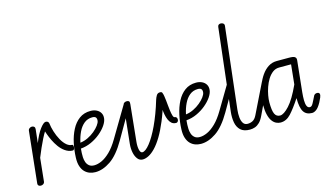

<svg xmlns="http://www.w3.org/2000/svg" viewBox="-108 -1372 3004 1750"><g transform="rotate(-15 1394.0 -497.0)"><path d="M278 -489.5Q270 -489.5 255.8 -467.5Q241.5 -445.5 223.5 -409.8Q205.5 -374 186.5 -331.2Q167.5 -288.5 151 -247L128 -26.5Q127 -15 116.2 -7.5Q105.5 0 92.5 0Q79 0 71 -7.2Q63 -14.5 64.5 -27L116 -514Q117 -525.5 128 -533.2Q139 -541 151.5 -541Q164 -541 172.2 -533Q180.5 -525 179 -510.5L165 -382Q196.5 -462.5 230.2 -506.8Q264 -551 283.5 -551Q296.5 -551 303.8 -544.8Q311 -538.5 312.8 -529.5Q314.5 -520.5 311.2 -511.2Q308 -502 299.5 -495.8Q291 -489.5 278 -489.5ZM455.5 -234Q435.5 -234 417.8 -240.8Q400 -247.5 384 -258.5Q354 -279.5 331 -311.5Q308 -343.5 291.8 -377.2Q275.5 -411 266 -437.8Q256.5 -464.5 253.5 -474.5Q251.5 -481.5 254 -489.8Q256.5 -498 261.5 -506Q270 -518.5 282 -527.2Q294 -536 302.5 -536.5Q312 -536.5 313.5 -525.5Q317 -493 330.2 -449.5Q343.5 -406 365.2 -366.5Q387 -327 414.5 -304.5Q438.5 -285.5 463 -285.5Q469 -285.5 471.8 -278Q474.5 -270.5 473.5 -260.5Q473 -251 468.5 -242.5Q464 -234 455.5 -234Z M605.5 10Q578 10 552.2 1Q526.5 -8 506.2 -28.2Q486 -48.5 474.8 -82Q463.5 -115.5 465.5 -164.5Q468 -232.5 482.2 -299.2Q496.5 -366 524.8 -420.8Q553 -475.5 597.2 -508.2Q641.5 -541 703.5 -541Q735.5 -541 760 -529Q784.5 -517 797.2 -495.5Q810 -474 807 -444.5Q804 -414 780 -379Q756 -344 717.5 -312Q679 -280 631 -258Q583 -236 531.5 -232Q529 -211.5 528.5 -191Q528 -170.5 528.5 -151Q529.5 -127 537.2 -104.5Q545 -82 562.8 -67.5Q580.5 -53 610.5 -53ZM541 -285Q578.5 -289.5 614 -306.8Q649.5 -324 678 -347.8Q706.5 -371.5 724.2 -395.5Q742 -419.5 744 -437.5Q746.5 -457.5 737.8 -469Q729 -480.5 705 -480.5Q660 -480.5 627.5 -454.2Q595 -428 573.8 -383.8Q552.5 -339.5 541 -285ZM610.5 -53Q643.5 -53 682 -70.5Q720.5 -88 761.8 -128Q803 -168 843 -235.5L1013 -521.5Q1015.5 -526 1018 -526Q1021 -526 1022 -516.8Q1023 -507.5 1022.5 -493.5Q1022 -479.5 1020 -464Q1018 -446.5 1014 -430.2Q1010 -414 1005 -405.5L892 -209.5Q822.5 -89.5 749 -39.8Q675.5 10 605.5 10Q592.5 10 585.2 0.5Q578 -9 578 -20.5Q578 -32.5 585.8 -42.8Q593.5 -53 610.5 -53Z M1051.5 10Q1021.5 10 1002.5 -15Q983.5 -40 976.2 -78.2Q969 -116.5 973 -156.5L1010 -510Q1011.5 -526 1021.2 -533.5Q1031 -541 1046.5 -541Q1060.5 -541 1067 -534Q1073.5 -527 1071.5 -508L1036 -158.5Q1032 -116 1039.2 -85.2Q1046.5 -54.5 1064.5 -54.5Q1079 -54.5 1097.2 -68Q1115.5 -81.5 1136.2 -107.5Q1157 -133.5 1179.2 -171Q1201.5 -208.5 1224 -256.5Q1246.5 -304.5 1268 -361.5Q1289.5 -418.5 1309 -484Q1315 -503.5 1326 -522.2Q1337 -541 1359 -541Q1376.5 -541 1380 -531.5Q1383.5 -522 1379.5 -505.5Q1375.5 -489 1369.5 -468Q1338.5 -360.5 1305.2 -280.8Q1272 -201 1238.2 -145.2Q1204.5 -89.5 1171.5 -55.2Q1138.5 -21 1108 -5.5Q1077.5 10 1051.5 10ZM1431 -233Q1405.5 -233 1389 -247.2Q1372.5 -261.5 1362.8 -284.5Q1353 -307.5 1348 -334Q1342.5 -363 1341 -391.2Q1339.5 -419.5 1339.2 -440.5Q1339 -461.5 1337 -468Q1333.5 -479.5 1338 -495Q1342.5 -509.5 1352 -521.5Q1361.5 -533.5 1369.5 -535.5Q1377 -537 1380.5 -529.5Q1386 -517.5 1389.2 -497.8Q1392.5 -478 1395 -454Q1397.5 -430 1399.8 -405.2Q1402 -380.5 1405 -358.5Q1409 -328 1415.2 -307.5Q1421.5 -287 1432.5 -287Q1439 -287 1444 -283Q1452 -277 1453.2 -264.8Q1454.5 -252.5 1449 -243.5Q1446 -239 1441.5 -236Q1437 -233 1431 -233Z M1601.5 10Q1574 10 1548.2 1Q1522.5 -8 1502.2 -28.2Q1482 -48.5 1470.8 -82Q1459.5 -115.5 1461.5 -164.5Q1464 -232.5 1478.2 -299.2Q1492.5 -366 1520.8 -420.8Q1549 -475.5 1593.2 -508.2Q1637.5 -541 1699.5 -541Q1731.5 -541 1756 -529Q1780.5 -517 1793.2 -495.5Q1806 -474 1803 -444.5Q1800 -414 1776 -379Q1752 -344 1713.5 -312Q1675 -280 1627 -258Q1579 -236 1527.5 -232Q1525 -211.5 1524.5 -191Q1524 -170.5 1524.5 -151Q1525.5 -127 1533.2 -104.5Q1541 -82 1558.8 -67.5Q1576.5 -53 1606.5 -53ZM1537 -285Q1574.5 -289.5 1610 -306.8Q1645.5 -324 1674 -347.8Q1702.5 -371.5 1720.2 -395.5Q1738 -419.5 1740 -437.5Q1742.5 -457.5 1733.8 -469Q1725 -480.5 1701 -480.5Q1656 -480.5 1623.5 -454.2Q1591 -428 1569.8 -383.8Q1548.5 -339.5 1537 -285ZM1606.5 -53Q1639.5 -53 1678 -70.5Q1716.5 -88 1757.8 -128Q1799 -168 1839 -235.5L2009 -521.5Q2011.5 -526 2014 -526Q2017 -526 2018 -516.8Q2019 -507.5 2018.5 -493.5Q2018 -479.5 2016 -464Q2014 -446.5 2010 -430.2Q2006 -414 2001 -405.5L1888 -209.5Q1818.5 -89.5 1745 -39.8Q1671.5 10 1601.5 10Q1588.5 10 1581.2 0.5Q1574 -9 1574 -20.5Q1574 -32.5 1581.8 -42.8Q1589.5 -53 1606.5 -53Z M2065 0Q2007.5 0 1977.8 -28.2Q1948 -56.5 1940 -103Q1932 -149.5 1938 -203L2027.5 -978Q2029 -992.5 2037.2 -998.2Q2045.5 -1004 2056.5 -1004Q2071 -1004 2081 -995.8Q2091 -987.5 2089 -972L2001 -206Q1996.5 -166.5 2000 -132.2Q2003.5 -98 2017.5 -77.2Q2031.5 -56.5 2058.5 -56.5ZM2058.5 -56.5Q2084.5 -56.5 2106.8 -68Q2129 -79.5 2146 -114L2281.5 -391Q2287.5 -404 2291.5 -405Q2295 -406 2295 -394.5Q2295 -383 2292.5 -364Q2290 -345 2285.5 -323Q2280 -295.5 2273 -269Q2266 -242.5 2260 -230L2196 -95Q2178.5 -57.5 2157.8 -37Q2137 -16.5 2114 -8.2Q2091 0 2065 0Q2046.5 0 2038.2 -9Q2030 -18 2030 -29Q2030.5 -39.5 2037.8 -48Q2045 -56.5 2058.5 -56.5Z M2352.5 10Q2331.5 10 2311 0.2Q2290.5 -9.5 2274 -32Q2257.5 -54.5 2247.8 -92.8Q2238 -131 2238 -187.5Q2238 -228.5 2247 -276.5Q2256 -324.5 2274 -371.2Q2292 -418 2319 -456.5Q2346 -495 2381.8 -518Q2417.5 -541 2462.5 -541H2577Q2597.5 -541 2613.2 -538.5Q2629 -536 2637.5 -526.5Q2646 -517 2643.5 -496.5L2613 -205Q2609 -165 2609.2 -131.2Q2609.5 -97.5 2618 -77Q2626.5 -56.5 2646 -56.5Q2657.5 -56.5 2663.5 -47Q2669.5 -37.5 2670 -26.5Q2671 -16.5 2666.5 -8.2Q2662 0 2652.5 0Q2597.5 0 2573 -38.5Q2548.5 -77 2548.5 -167.5Q2492.5 -83 2449.8 -36.5Q2407 10 2352.5 10ZM2364.5 -53Q2399 -53 2451.2 -109.5Q2503.5 -166 2561.5 -293L2580.5 -478H2467.5Q2433.5 -478 2406.5 -457.8Q2379.5 -437.5 2359.2 -404.8Q2339 -372 2325.8 -334Q2312.5 -296 2306 -259.2Q2299.5 -222.5 2299.5 -195Q2299.5 -116.5 2314.5 -84.8Q2329.5 -53 2364.5 -53ZM2646 -56.5Q2656 -56.5 2663.2 -63.5Q2670.5 -70.5 2677.5 -83.5Q2684.5 -96.5 2693 -113.5L2711 -149.5Q2713.5 -154 2721 -159.2Q2728.5 -164.5 2740 -164.5Q2760 -164.5 2764 -150.5Q2767.5 -138 2758.5 -116.5Q2749.5 -95 2738 -74Q2714 -31 2692.5 -15.5Q2671 0 2652.5 0Q2634.5 0 2625.8 -9.8Q2617 -19.5 2617.5 -30.5Q2617.5 -40.5 2624.8 -48.5Q2632 -56.5 2646 -56.5Z"/></g></svg>

Font: Edu NSW ACT Cursive
Style: Regular
Weight: 400
Designer: Tina and Corey Anderson, Eben Sorkin, Mirko Velimirovic
Foundry: Sorkin Type Co.
Version: Version 2.000